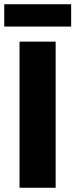

<svg xmlns="http://www.w3.org/2000/svg" viewBox="-32 -884 355 904"><path d="M60 -688H230V0H60ZM-12 -864H303V-759H-12Z"/></svg>

Font: Roundo
Style: Bold
Weight: 700
Designer: Namrata Goyal (Gurmukhi), Shiva Nallaperumal (Latin)
Foundry: Indian Type Foundry
Version: Version 1.000;PS 1.0;hotconv 1.0.88;makeotf.lib2.5.647800